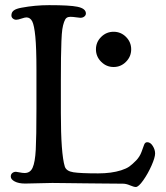

<svg xmlns="http://www.w3.org/2000/svg" viewBox="-20 -728 660 764"><path d="M188 0Q166.5 0 133.8 1.2Q101.1 2.4 80.1 2.4Q54.2 2.4 38.6 -5.9Q22.9 -14.2 22.9 -25.4Q22.9 -34.7 29.1 -39.6Q35.2 -44.4 43.5 -44.4Q46.9 -44.4 58.1 -42Q69.3 -39.6 78.1 -39.6Q100.6 -39.6 109.9 -61Q119.6 -82.5 122.3 -132.6Q125 -182.6 125 -294.9V-450.7Q125 -536.6 120.6 -582Q116.2 -627.4 108.2 -643.1Q100.1 -658.7 85 -658.7Q79.1 -658.7 65.4 -654.1Q51.8 -649.4 44.4 -649.4Q37.1 -649.4 31.2 -654.3Q25.4 -659.2 25.4 -666.5Q25.4 -679.2 34.7 -686.3Q43.9 -693.4 65.4 -697.3Q119.6 -707.5 175.3 -707.5Q257.3 -707.5 287.6 -701.2Q321.8 -694.3 321.8 -674.3Q321.8 -667.5 315.7 -662.4Q309.6 -657.2 299.3 -657.2Q294.4 -657.2 282.2 -659.2Q270 -661.1 259.8 -661.1Q251 -661.1 245.1 -657Q239.3 -652.8 234.9 -640.4Q230.5 -627.9 228 -611.8Q225.6 -595.7 224.4 -564Q223.1 -532.2 222.7 -497.8Q222.2 -463.4 222.2 -407.2V-278.8Q222.2 -116.7 237.8 -65.4Q243.7 -46.9 272.2 -42.5Q300.8 -38.1 370.6 -38.1Q423.3 -38.1 461.9 -50.3Q482.9 -57.1 494.6 -65.4Q506.3 -73.7 522 -89.8Q536.1 -104.5 543 -123.3Q549.8 -142.1 553.5 -152.1Q557.1 -162.1 565.9 -162.1Q578.6 -162.1 587.9 -147.2Q597.2 -132.3 597.2 -117.2Q597.2 -101.6 583 -69.3Q568.8 -37.1 550 -10.5Q531.2 16.1 520.5 16.1Q512.7 16.1 497.3 9.5Q481.9 2.9 469.2 2.9Q438 2.9 386.7 2.2Q335.4 1.5 316.4 1.5Q294.4 1.5 251.7 0.7Q209 0 188 0ZM382.6 -482.2Q361.8 -502.9 361.8 -531.7Q361.8 -560.5 382.6 -581.1Q403.3 -601.6 432.1 -601.6Q460.9 -601.6 481.4 -581.1Q502 -560.5 502 -531.7Q502 -502.9 481.4 -482.2Q460.9 -461.4 432.1 -461.4Q403.3 -461.4 382.6 -482.2Z"/></svg>

Font: Cooper*
Style: Regular
Weight: 400
Designer: Owen Earl
Foundry: indestructible type*
Version: Version 0.001